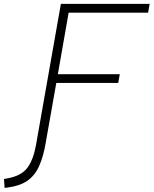

<svg xmlns="http://www.w3.org/2000/svg" viewBox="-130 -713 773 966"><path d="M176.3 -693.4H623L615.2 -649.4H215.3L161.1 -339.8H472.7L464.8 -295.9H153.3L101.6 -3.9L100.6 2.9Q87.9 76.7 66.2 124Q44.4 171.4 6.8 197Q-30.8 222.7 -91.8 230.5L-106.9 232.4L-109.9 187.5L-88.9 183.6Q-22 170.9 7.8 131.1Q37.6 91.3 51.3 16.1L56.2 -12.2L168.5 -649.4Z"/></svg>

Font: CaskaydiaCove NFP ExtraLight
Style: Italic
Weight: 200
Italic angle: -10°
Designer: Aaron Bell
Foundry: Saja Typeworks
Version: Version 2111.001; VTT 6.35;Nerd Fonts 3.1.1